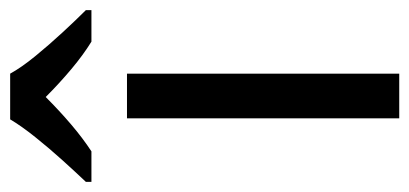

<svg xmlns="http://www.w3.org/2000/svg" viewBox="-274 -572 806 378"><g transform="rotate(-90 129.0 -383.0)"><path d="M173 0H85V-536H173ZM173 -766Q185 -744 207.5 -716.5Q230 -689 254.5 -662.5Q279 -636 298 -617V-606H236Q210 -622 182 -645.5Q154 -669 127 -696Q100 -669 73 -646Q46 -623 20 -606H-40V-617Q-21 -637 2.5 -663Q26 -689 48 -716.5Q70 -744 83 -766Z"/></g></svg>

Font: Noto Sans Thai
Style: Regular
Weight: 400
Designer: Monotype Design Team
Foundry: Monotype Imaging Inc.
Version: Version 2.001